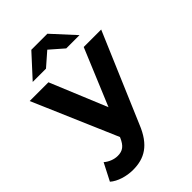

<svg xmlns="http://www.w3.org/2000/svg" viewBox="-285 -858 1166 1166"><g transform="rotate(-45 298.0 -274.5)"><path d="M288 -683 375 -607H489L357 -751H219L87 -607H201ZM456 -538 304 -173 153 -538H-8L225 4L223 9C202 57 178 76 135 76C104 76 71 63 47 42L-10 153C25 184 85 202 140 202C237 202 311 163 363 33L606 -538Z"/></g></svg>

Font: Montserrat Lite
Style: Bold
Weight: 700
Designer: Julieta Ulanovsky
Foundry: Julieta Ulanovsky
Version: Version 7.200;PS 007.200;hotconv 1.0.88;makeotf.lib2.5.64775